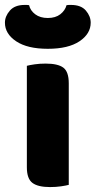

<svg xmlns="http://www.w3.org/2000/svg" viewBox="-53 -751 388 779"><path d="M56 -257H226V-1Q215 2 194.5 5Q174 8 150 8Q101 8 78.5 -9Q56 -26 56 -72ZM226 -211H56V-484Q67 -487 87.5 -490Q108 -493 132 -493Q182 -493 204 -476.5Q226 -460 226 -413ZM141 -678Q172 -678 191.5 -693Q211 -708 217 -730Q222 -731 226.5 -731Q231 -731 235 -731Q276 -731 295.5 -708Q315 -685 315 -659Q315 -614 269.5 -583.5Q224 -553 141 -553Q58 -553 12.5 -583.5Q-33 -614 -33 -659Q-33 -685 -13 -708Q7 -731 47 -731Q52 -731 56 -731Q60 -731 65 -730Q70 -708 90 -693Q110 -678 141 -678Z"/></svg>

Font: Baloo Tamma 2 ExtraBold
Style: Regular
Weight: 800
Designer: Divya Kowshik, Shuchita Grover and Ek Type
Foundry: Ek Type
Version: Version 1.700